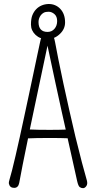

<svg xmlns="http://www.w3.org/2000/svg" viewBox="-20 -957 496 981"><path d="M224.6 -791.5Q236.3 -791.5 246.1 -781.7Q255.9 -772 261.5 -741Q267.1 -710 278.6 -652.3Q290 -594.7 304.2 -529.3Q318.4 -463.9 334 -394.3Q349.6 -324.7 365.2 -259.3Q402.8 -106 423.8 -35.2Q428.7 -17.1 421.1 -6.3Q413.6 4.4 404.3 4.4Q395 4.4 387.5 -1Q379.9 -6.3 374 -32.7Q368.2 -59.1 355 -118.2Q341.8 -177.2 326.7 -245.1Q326.2 -248 325.7 -250.5Q292.5 -252 231.9 -252Q160.6 -252 123 -250Q122.6 -247.1 122.1 -244.1Q92.3 -100.6 78.1 -22Q73.2 2.9 52.2 2.9Q30.3 2.9 25.4 -18.6Q23.9 -24.9 28.3 -38.6Q32.7 -52.2 41.3 -85.7Q49.8 -119.1 59.8 -162.4Q69.8 -205.6 81.1 -256.8Q92.3 -308.1 104 -362.3Q115.7 -416.5 127.4 -471.4Q139.2 -526.4 149.9 -577.6Q160.6 -628.9 170.2 -673.8Q179.7 -718.8 185.5 -745.1Q194.8 -791.5 224.6 -791.5ZM132.3 -295.4Q169.4 -293.5 232.4 -293.5Q284.7 -293.5 315.9 -294.9Q305.7 -339.4 295.4 -386.2Q279.3 -459 264.6 -527.3Q240.2 -639.2 222.7 -723.6Q211.4 -667.5 190.4 -570.8Q163.1 -441.9 148.9 -374.5Q140.6 -334 132.3 -295.4ZM176.8 -844.7Q176.8 -793.9 223.1 -793.9Q244.6 -793.9 258.3 -809.8Q272 -825.7 272 -849.4Q272 -873 258.1 -885Q244.1 -897 228.3 -897Q212.4 -897 203.6 -892.1Q194.8 -887.2 189 -879.9Q176.8 -863.8 176.8 -844.7ZM288.6 -911.1Q312.5 -885.3 312.5 -842.3Q312.5 -809.1 286.6 -784.2Q258.8 -756.8 220.7 -756.8Q185.5 -756.8 162.1 -778.3Q138.2 -800.8 138.2 -831.3Q138.2 -861.8 145.5 -879.6Q152.8 -897.5 164.8 -909.9Q176.8 -922.4 192.9 -929.2Q209 -936 227.3 -936.5Q245.6 -937 261.2 -930.4Q276.9 -923.8 288.6 -911.1Z"/></svg>

Font: Pompiere 
Style: Regular
Weight: 400
Designer: Karolina Lach
Foundry: Sorkin Type Co.
Version: Version 1.002